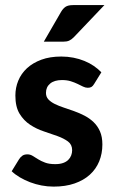

<svg xmlns="http://www.w3.org/2000/svg" viewBox="-20 -710 439 738"><path d="M24.9 0ZM341.8 -387.2Q336.9 -378.9 331.3 -375.7Q325.7 -372.6 317.4 -372.6Q308.6 -372.6 299.1 -377.2Q289.6 -381.8 278.1 -387.5Q266.6 -393.1 252 -397.7Q237.3 -402.3 218.3 -402.3Q189 -402.3 172.9 -388.9Q156.7 -375.5 156.7 -353Q156.7 -337.9 166 -327.9Q175.3 -317.9 190.7 -310.3Q206.1 -302.7 225.3 -296.4Q244.6 -290 265.1 -282.7Q285.6 -275.4 304.9 -265.4Q324.2 -255.4 339.6 -240.7Q355 -226.1 364.3 -205.1Q373.5 -184.1 373.5 -154.8Q373.5 -119.6 361.3 -89.8Q349.1 -60.1 325.4 -38.6Q301.8 -17.1 266.8 -4.9Q231.9 7.3 186 7.3Q162.6 7.3 139.6 2.9Q116.7 -1.5 95.7 -9.5Q74.7 -17.6 56.4 -28.3Q38.1 -39.1 24.9 -51.8L53.7 -98.6Q59.1 -106.9 66.4 -111.8Q73.7 -116.7 85.4 -116.7Q96.2 -116.7 105.7 -110.8Q115.2 -105 126.5 -97.9Q137.7 -90.8 153.3 -85Q168.9 -79.1 192.4 -79.1Q210 -79.1 222.4 -83.5Q234.9 -87.9 242.4 -95.5Q250 -103 253.7 -112.8Q257.3 -122.6 257.3 -132.8Q257.3 -154.3 241.2 -166.3Q225.1 -178.2 200.7 -187Q176.3 -195.8 148.2 -205.1Q120.1 -214.4 95.7 -230.5Q71.3 -246.6 55.2 -272.9Q39.1 -299.3 39.1 -342.8Q39.1 -373 50.3 -400.1Q61.5 -427.2 83.7 -447.8Q106 -468.3 138.9 -480.5Q171.9 -492.7 215.8 -492.7Q239.7 -492.7 262.2 -488.3Q284.7 -483.9 304.4 -475.8Q324.2 -467.8 340.6 -456.5Q356.9 -445.3 369.6 -432.1ZM381.3 -690.4 263.7 -566.9Q254.4 -557.6 245.6 -553.7Q236.8 -549.8 222.7 -549.8H148.4L214.8 -664.6Q222.2 -677.2 231.9 -683.8Q241.7 -690.4 261.2 -690.4Z"/></svg>

Font: Carlito
Style: Bold
Weight: 700
Designer: Lukasz Dziedzic
Foundry: tyPoland Lukasz Dziedzic
Version: Version 1.104